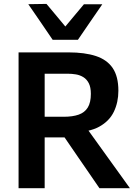

<svg xmlns="http://www.w3.org/2000/svg" viewBox="-20 -988 724 1008"><path d="M77.5 0Q77.5 -58 77.5 -112.5Q77.5 -167 77.5 -233.5V-475Q77.5 -543 77.5 -598.5Q77.5 -654 77.5 -713Q108.5 -713 150.5 -713Q192.5 -713 240.8 -713Q289 -713 340 -713Q425 -713 483.5 -693.8Q542 -674.5 571.8 -630.5Q601.5 -586.5 601.5 -511.5Q601.5 -451 577.8 -401.5Q554 -352 500.8 -322.8Q447.5 -293.5 359.5 -293L411 -349L513.5 -206.5Q537.5 -173.5 564.2 -136Q591 -98.5 616.8 -63Q642.5 -27.5 662 0H502Q472.5 -43 445.2 -82.8Q418 -122.5 392 -160L271 -336.5L355 -266.5H189.5V-375H314.5Q361.5 -375 393.2 -386.2Q425 -397.5 441 -423.8Q457 -450 457 -495Q457 -530 446.2 -551Q435.5 -572 417.5 -583Q399.5 -594 378.2 -597.5Q357 -601 335.5 -601H116L214.5 -691.5Q214.5 -629.5 214.5 -574.2Q214.5 -519 214.5 -453V-233.5Q214.5 -167 214.5 -112.5Q214.5 -58 214.5 0ZM256.5 -779Q224.5 -826 192.5 -873Q160.5 -920 128.5 -966L224 -967.5Q253 -933 281.5 -898.8Q310 -864.5 339.5 -829H306.5Q335.5 -864 364 -898Q392.5 -932 420.5 -965.5H517Q485 -919.5 453.2 -872.8Q421.5 -826 389 -779Z"/></svg>

Font: Commissioner Thin SemiBold
Style: Regular
Weight: 600
Version: Version 1.000